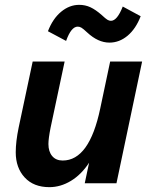

<svg xmlns="http://www.w3.org/2000/svg" viewBox="-20 -757 624 793"><path d="M461 0H330L348 -85Q316 -36 273 -10Q230 16 184 16Q119 16 82 -24Q45 -64 45 -128Q45 -172 57 -230L115 -503H247L189 -230Q180 -185 180 -162Q180 -131 195.5 -112.5Q211 -94 239 -94Q349 -94 394 -309L435 -503H567ZM307 -737Q332 -737 353.5 -727Q375 -717 400 -695Q416 -680 423.5 -675.5Q431 -671 438 -671Q464 -671 487 -730L561 -690Q541 -638 507 -609.5Q473 -581 432 -581Q385 -581 340 -623Q324 -638 316.5 -642.5Q309 -647 301 -647Q274 -647 253 -588L178 -628Q198 -680 232.5 -708.5Q267 -737 307 -737Z"/></svg>

Font: Wix Madefor Text
Style: Bold Italic
Weight: 700
Italic angle: -12°
Designer: Dalton Maag Ltd
Foundry: Dalton Maag Ltd
Version: Version 3.100